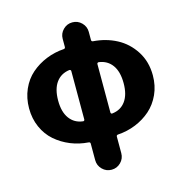

<svg xmlns="http://www.w3.org/2000/svg" viewBox="-129 -836 1111 1159"><g transform="rotate(-15 426.5 -256.5)"><path d="M517.6 -443.4Q513.7 -443.4 510.7 -440.9Q507.8 -438.5 507.8 -434.6V-131.8Q507.8 -127.9 510.7 -125Q513.7 -122.1 517.6 -123Q571.3 -128.9 601.1 -169.9Q630.9 -210.9 630.9 -282.2Q630.9 -354.5 601.1 -395.5Q571.3 -436.5 517.6 -443.4ZM335 -123Q338.9 -122.1 341.8 -125Q344.7 -127.9 344.7 -131.8V-434.6Q344.7 -438.5 341.8 -440.9Q338.9 -443.4 335 -443.4Q281.2 -436.5 251.5 -395.5Q221.7 -354.5 221.7 -282.2Q221.7 -210.9 252 -169.9Q282.2 -128.9 335 -123ZM507.8 -635.7V-585Q507.8 -575.2 517.6 -574.2Q597.7 -568.4 663.6 -533.7Q729.5 -499 771.5 -433.6Q813.5 -368.2 813.5 -282.2Q813.5 -217.8 789.1 -164.1Q764.6 -110.4 723.6 -74.2Q682.6 -38.1 629.9 -16.6Q577.1 4.9 517.6 8.8Q507.8 9.8 507.8 19.5V122.1Q507.8 156.2 483.9 180.2Q460 204.1 426.3 204.1Q392.6 204.1 368.7 180.2Q344.7 156.2 344.7 122.1V19.5Q344.7 9.8 335 8.8Q276.4 4.9 223.6 -16.6Q170.9 -38.1 129.4 -74.2Q87.9 -110.4 64 -164.1Q40 -217.8 40 -282.2Q40 -346.7 64 -400.9Q87.9 -455.1 129.4 -491.2Q170.9 -527.3 223.6 -548.8Q276.4 -570.3 335 -574.2Q344.7 -575.2 344.7 -585V-635.7Q344.7 -668.9 368.7 -692.9Q392.6 -716.8 426.3 -716.8Q460 -716.8 483.9 -692.9Q507.8 -668.9 507.8 -635.7Z"/></g></svg>

Font: Gen Jyuu GothicX Heavy
Style: Bold
Weight: 900
Designer: [Source Han Sans]
Ryoko NISHIZUKA  (kana & ideographs); Paul D. Hunt (Latin, Greek & Cyrillic); Wenlong ZHANG  (bopomofo
Version: Version 1.002.20150607